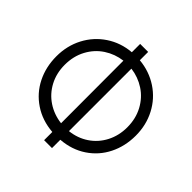

<svg xmlns="http://www.w3.org/2000/svg" viewBox="-230 -1011 1289 1289"><g transform="rotate(45 415.0 -366.5)"><path d="M453 -823V-744Q550 -735 627.5 -684Q705 -633 748.5 -550Q792 -467 792 -367Q792 -266 750.5 -183Q709 -100 632 -48.5Q555 3 453 11V90H378V12Q276 4 198.5 -48Q121 -100 79.5 -183Q38 -266 38 -367Q38 -467 81.5 -550Q125 -633 202.5 -684.5Q280 -736 377 -744V-823ZM378 -71 377 -664Q306 -655 247 -616.5Q188 -578 153 -513Q118 -448 118 -366Q118 -286 152 -222Q186 -158 245 -119Q304 -80 378 -71ZM712 -366Q712 -448 677 -513Q642 -578 583 -616.5Q524 -655 453 -664V-71Q527 -79 586 -118.5Q645 -158 678.5 -222.5Q712 -287 712 -366Z"/></g></svg>

Font: Kreadon
Style: Regular
Weight: 400
Designer: kohakuno
Foundry: StudioGnu
Version: Version 1.000;Glyphs 3.1.2 (3151)